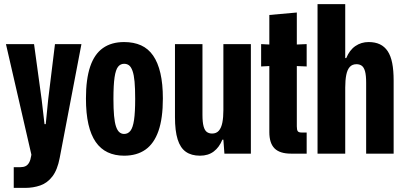

<svg xmlns="http://www.w3.org/2000/svg" viewBox="-20 -749 1972 936"><path d="M47 167V66H79Q94 66 104.5 61Q115 56 122 43.5Q129 31 132 11L143 -60L139 31L9 -534H146L183 -264L197 -144H203L215 -265L248 -534H377L271 21Q260 79 235.5 111Q211 143 176.5 155Q142 167 102 167Z M585 10Q540 10 505 -6.5Q470 -23 446.5 -57Q423 -91 411 -143.5Q399 -196 399 -269Q399 -363 419.5 -424Q440 -485 481.5 -514.5Q523 -544 585 -544Q632 -544 667.5 -528Q703 -512 726.5 -478Q750 -444 762 -392Q774 -340 774 -269Q774 -172 752.5 -110.5Q731 -49 689 -19.5Q647 10 585 10ZM585 -96Q604 -96 616 -111.5Q628 -127 633.5 -164.5Q639 -202 639 -267Q639 -318 636 -351Q633 -384 626 -403.5Q619 -423 609 -430.5Q599 -438 585 -438Q567 -438 555.5 -423.5Q544 -409 538.5 -372Q533 -335 533 -267Q533 -218 536 -185Q539 -152 545.5 -132.5Q552 -113 562 -104.5Q572 -96 585 -96Z M955 10Q913 10 886 -9Q859 -28 846 -69.5Q833 -111 833 -178V-534H967V-189Q967 -153 972.5 -133Q978 -113 988.5 -105.5Q999 -98 1014 -98Q1035 -98 1047 -112Q1059 -126 1064 -151.5Q1069 -177 1069 -212V-534H1203V0H1074L1069 -68H1064Q1049 -31 1022 -10.5Q995 10 955 10Z M1399 0Q1344 0 1318.5 -25.5Q1293 -51 1293 -105V-427L1253 -425V-534L1293 -532V-676L1427 -688V-532L1475 -534V-425L1427 -427V-133Q1427 -116 1431.5 -109.5Q1436 -103 1450 -103H1475V0Z M1528 0V-729H1663V-466H1668Q1684 -505 1712.5 -524.5Q1741 -544 1777 -544Q1809 -544 1832 -533Q1855 -522 1870 -499.5Q1885 -477 1892 -441.5Q1899 -406 1899 -356V0H1765V-345Q1765 -382 1759.5 -401.5Q1754 -421 1743.5 -428.5Q1733 -436 1718 -436Q1697 -436 1685 -422.5Q1673 -409 1668 -383.5Q1663 -358 1663 -322V0Z"/></svg>

Font: Mona Sans Condensed
Style: Bold
Weight: 700
Width: 3
Designer: Deni Anggara
Foundry: GitHub
Version: Version 2.000